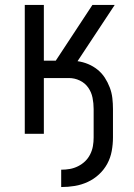

<svg xmlns="http://www.w3.org/2000/svg" viewBox="-20 -540 540 775"><path d="M227 215V145Q245 145 262 142Q279 139 295 131Q311 123 323.5 111Q336 99 344 83Q352 67 355 50Q358 33 358 15V-100Q358 -123 353.5 -145.5Q349 -168 336 -186.5Q323 -205 302 -215Q281 -225 258 -225H157V0H80V-520H157V-295H205L353 -520H443L293 -293Q315 -290 335.5 -281.5Q356 -273 373.5 -259Q391 -245 403 -226.5Q415 -208 423 -187Q431 -166 433.5 -144Q436 -122 436 -100V15Q436 42 431 69.5Q426 97 413 121Q400 145 379.5 164Q359 183 334 194.5Q309 206 282 210.5Q255 215 227 215Z"/></svg>

Font: Iosevka NFM
Style: Regular
Weight: 400
Monospace: yes
Designer: Belleve Invis
Foundry: Belleve Invis
Version: Version 29.0.4; ttfautohint (v1.8.4);Nerd Fonts 3.3.0